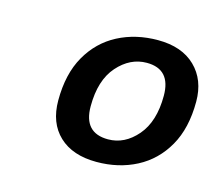

<svg xmlns="http://www.w3.org/2000/svg" viewBox="-62 -803 572 503"><g transform="rotate(15 224.0 -551.0)"><path d="M236 -376Q171 -376 134.5 -410.5Q98 -445 98 -506Q98 -578 126 -627Q154 -676 202 -701Q250 -726 310 -726Q375 -726 411.5 -690.5Q448 -655 448 -596Q448 -524 420 -475Q392 -426 344 -401Q296 -376 236 -376ZM250 -441Q295 -441 328.5 -480Q362 -519 362 -589Q362 -661 297 -661Q252 -661 218 -622.5Q184 -584 184 -513Q184 -441 250 -441Z"/></g></svg>

Font: Geist Regular
Style: Italic
Weight: 400
Italic angle: -12°
Designer: Basement.studio, Andrés Briganti, Mateo Zaragoza
Foundry: Basement.studio, Vercel, Andrés Briganti, Guido Ferreyra, Mateo Zaragoza
Version: Version 1.500; ttfautohint (v1.8.4.7-5d5b)